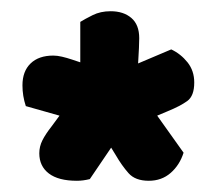

<svg xmlns="http://www.w3.org/2000/svg" viewBox="-20 -669 391 342"><path d="M75 -570Q82 -570 90.5 -568Q99 -566 108 -563L123 -558V-630Q131 -635 145 -642Q159 -649 177 -649Q200 -649 214 -637Q228 -625 228 -601Q228 -596 227.5 -583.5Q227 -571 226 -556L285 -581Q302 -573 314 -558Q326 -543 326 -522Q326 -498 313.5 -489Q301 -480 279 -471L260 -463L307 -397Q300 -375 284 -361Q268 -347 245 -347Q221 -347 209 -360.5Q197 -374 186 -393L178 -406L140 -350Q128 -347 117 -347Q84 -347 67 -360Q50 -373 50 -396Q50 -408 55.5 -419Q61 -430 72 -444L86 -463L26 -480Q20 -498 20 -517Q20 -542 34.5 -556Q49 -570 75 -570Z"/></svg>

Font: Baloo Tammudu 2 ExtraBold
Style: Regular
Weight: 800
Designer: Maithili Shingre, Omkar Shende and Ek Type
Foundry: Ek Type
Version: Version 1.640;hotconv 1.0.111;makeotfexe 2.5.65597; ttfautoh